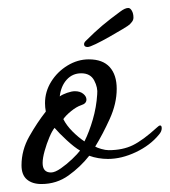

<svg xmlns="http://www.w3.org/2000/svg" viewBox="-20 -449 426 482"><path d="M84 13Q61 13 47.5 1.5Q34 -10 34 -34Q34 -72 53.5 -106.5Q73 -141 95 -169Q94 -174 93.5 -179.5Q93 -185 93 -190Q93 -219 108.5 -244Q124 -269 149.5 -284.5Q175 -300 203 -300Q238 -300 255.5 -280.5Q273 -261 273 -226Q273 -189 255.5 -150.5Q238 -112 219 -81Q224 -78 234.5 -75Q245 -72 253 -72Q288 -72 313.5 -84.5Q339 -97 374 -129Q379 -134 382 -134Q386 -134 386 -127Q386 -119 379 -111Q357 -84 321 -67Q285 -50 251 -50Q239 -50 227 -52Q215 -54 204 -58Q182 -30 152 -8.5Q122 13 84 13ZM192 -94Q204 -118 213 -149Q222 -180 224 -212Q226 -229 216.5 -247Q207 -265 184 -265Q162 -265 147.5 -249Q133 -233 130 -207Q137 -212 148.5 -216Q160 -220 168 -220Q181 -220 189 -213.5Q197 -207 197 -199Q197 -189 184 -185Q172 -181 158.5 -170Q145 -159 139 -150Q147 -134 162 -119Q177 -104 192 -94ZM108 -16Q118 -16 133 -26.5Q148 -37 161.5 -50Q175 -63 181 -71Q167 -79 147.5 -97Q128 -115 117 -128Q111 -121 104 -104.5Q97 -88 92 -70Q87 -52 87 -40Q87 -16 108 -16ZM200 -331Q191 -331 191 -338Q191 -342 195 -346Q218 -369 237 -385Q256 -401 282 -420Q294 -429 302 -429Q307 -429 311 -422Q315 -415 315 -405Q315 -399 311.5 -394.5Q308 -390 306 -388Q303 -385 288 -376Q273 -367 254.5 -356.5Q236 -346 220.5 -338.5Q205 -331 200 -331Z"/></svg>

Font: Corinthia
Style: Bold
Weight: 700
Designer: Robert E. Leuschke
Foundry: Robert E. Leuschke
Version: Version 1.013; ttfautohint (v1.8.3)